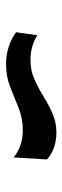

<svg xmlns="http://www.w3.org/2000/svg" viewBox="200 -638 211 652"><g transform="rotate(-90 306.0 -312.5)"><path d="M180 -227Q156 -227 132.5 -234.5Q109 -242 90 -259L97 -372Q117 -356 140 -348.5Q163 -341 188 -341Q230 -341 265.5 -355.5Q301 -370 336.5 -384Q372 -398 414 -398Q474 -398 522 -364L512 -292Q474 -315 428 -315Q392 -315 362 -301.5Q332 -288 304.5 -271Q277 -254 247 -240.5Q217 -227 180 -227Z"/></g></svg>

Font: Joti One
Style: Regular
Weight: 400
Designer: Eduardo Rodriguez Tunni
Foundry: Eduardo Rodriguez Tunni
Version: Version 1.002; ttfautohint (v1.8.4.7-5d5b);gftools[0.9.24]